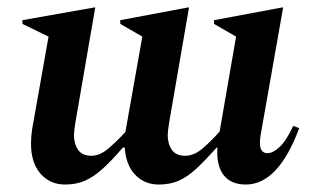

<svg xmlns="http://www.w3.org/2000/svg" viewBox="-20 -484 830 514"><path d="M154 10Q114 10 88.5 -19Q63 -48 63 -100Q63 -117 66 -138L110 -386L40 -420V-430L232 -464H235L182 -157Q178 -133 178 -122Q178 -99 189 -83Q200 -67 225 -67Q248 -67 272 -88Q296 -109 316 -131Q316 -134 317 -138L361 -386L302 -420V-430L483 -464H486L433 -157Q429 -133 429 -122Q429 -99 440 -83Q451 -67 476 -67Q500 -67 524 -88Q548 -109 568 -132L612 -386L553 -420V-430L735 -464H738L678 -124Q669 -74 696 -74Q711 -74 729 -91Q747 -108 765 -147L781 -141Q725 10 638 10Q598 10 578.5 -15.5Q559 -41 562 -89H560Q528 -53 504.5 -31.5Q481 -10 458 0Q435 10 405 10Q367 10 342 -16Q317 -42 314 -89H309Q278 -53 254 -31.5Q230 -10 207 0Q184 10 154 10Z"/></svg>

Font: Spectral SemiBold
Style: Italic
Weight: 600
Italic angle: -10°
Designer: Jean-Baptiste Levee
Foundry: Production Type
Version: Version 2.001